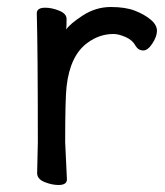

<svg xmlns="http://www.w3.org/2000/svg" viewBox="-20 -512 470 548"><path d="M147 16Q128 16 107 7.5Q86 -1 86 -18L88 -106Q88 -367 85 -474Q85 -490 109 -490Q128 -490 149 -481.5Q170 -473 170 -458Q170 -436 169 -428Q180 -444 215 -467Q253 -492 296 -492Q338 -492 365 -481.5Q392 -471 410 -456Q428 -441 428 -424Q428 -408 415 -388Q402 -368 389 -368Q375 -368 367 -381Q358 -398 338 -406.5Q318 -415 304 -415Q264 -415 230 -390Q180 -354 170 -265Q166 -230 166 -106L171 0Q171 16 147 16Z"/></svg>

Font: LXGW WenKai TC
Style: Bold
Weight: 700
Designer: LXGW / Fontworks Inc.
Foundry: LXGW / Fontworks Inc.
Version: Version 1.330;April 28, 2024